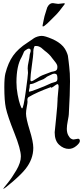

<svg xmlns="http://www.w3.org/2000/svg" viewBox="-20 -980 542 1236"><path d="M354.5 -955.1Q359.4 -955.1 373 -957Q386.7 -959 390.6 -959Q397.5 -959 397.5 -956.1L395.5 -952.1Q357.4 -900.4 337.9 -881.8Q333 -877 322.3 -866.2Q311.5 -855.5 302.7 -846.7Q293.9 -837.9 284.2 -828.6Q274.4 -819.3 267.1 -814.5Q259.8 -809.6 256.8 -809.6Q253.9 -809.6 253.9 -813.5Q253.9 -817.4 254.9 -820.3Q257.8 -834 260.7 -849.1Q263.7 -864.3 266.6 -876Q269.5 -887.7 274.4 -901.4Q276.4 -906.2 279.3 -917Q282.2 -927.7 284.2 -932.6Q286.1 -937.5 291 -943.8Q295.9 -950.2 302.7 -955.1Q310.5 -960 320.3 -960Q325.2 -960 336.4 -957.5Q347.7 -955.1 354.5 -955.1ZM168.9 -389.6Q174.8 -389.6 222.7 -407.7Q270.5 -425.8 311.5 -445.3Q315.4 -447.3 328.1 -450.2Q340.8 -453.1 345.2 -458Q349.6 -462.9 349.6 -473.6Q349.6 -499 341.8 -502.9Q335.9 -505.9 329.1 -505.9Q321.3 -505.9 306.6 -498Q292 -490.2 288.1 -489.3Q281.2 -486.3 271.5 -478Q261.7 -469.7 243.2 -463.9Q233.4 -460.9 213.9 -450.7Q194.3 -440.4 176.8 -438.5Q172.9 -438.5 171.9 -435.5Q170.9 -432.6 170.9 -426.8Q170.9 -420.9 170.9 -418.9Q170.9 -417 168.5 -406.7Q166 -396.5 166 -393.6Q166 -389.6 168.9 -389.6ZM194.3 -636.7Q194.3 -624 185.1 -558.1Q175.8 -492.2 175.8 -467.8Q175.8 -457 182.6 -457Q189.5 -457 215.3 -474.1Q241.2 -491.2 252 -495.1Q284.2 -506.8 305.7 -515.6Q309.6 -517.6 323.7 -520Q337.9 -522.5 343.8 -528.8Q349.6 -535.2 349.6 -548.8Q349.6 -558.6 344.7 -567.4Q339.8 -576.2 329.6 -588.4Q319.3 -600.6 315.4 -606.4Q299.8 -629.9 266.6 -654.3Q263.7 -656.2 255.9 -663.6Q248 -670.9 244.6 -673.3Q241.2 -675.8 233.9 -679.2Q226.6 -682.6 218.8 -683.6Q203.1 -685.5 201.2 -680.7Q194.3 -664.1 194.3 -647.5ZM122.1 -282.2Q130.9 -282.2 145.5 -388.7Q160.2 -495.1 160.2 -510.7Q160.2 -518.6 159.2 -526.4Q158.2 -534.2 158.2 -540Q158.2 -556.6 164.1 -583Q169.9 -609.4 170.9 -624Q170.9 -628.9 174.3 -638.7Q177.7 -648.4 177.7 -653.3Q177.7 -667 165 -667Q158.2 -667 143.6 -656.2Q136.7 -651.4 134.3 -646.5Q131.8 -641.6 128.4 -632.3Q125 -623 119.1 -612.3Q85.9 -555.7 85.9 -450.2Q85.9 -411.1 93.8 -369.6Q101.6 -328.1 109.9 -305.2Q118.2 -282.2 122.1 -282.2ZM0 236.3Q0 234.4 28.3 199.7Q56.6 165 85.4 115.7Q114.3 66.4 114.3 27.3Q114.3 -19.5 71.8 -125.5Q29.3 -231.4 17.6 -285.2Q7.8 -332 7.8 -418.9Q7.8 -479.5 14.6 -506.8Q32.2 -576.2 64.5 -621.6Q96.7 -667 156.2 -705.1Q164.1 -710 177.7 -719.7Q191.4 -729.5 199.7 -734.9Q208 -740.2 221.7 -744.6Q235.4 -749 249 -749Q269.5 -749 314.9 -729.5Q360.4 -710 386.7 -680.7Q399.4 -666 407.2 -648.4Q415 -630.9 417 -621.6Q418.9 -612.3 421.9 -584Q424.8 -555.7 425.8 -548.8Q430.7 -511.7 430.7 -456.1Q430.7 -379.9 422.9 -243.2Q422.9 -235.4 416.5 -203.1Q410.2 -170.9 410.2 -151.4Q410.2 -126 419.4 -108.9Q428.7 -91.8 438 -86.9Q447.3 -82 453.1 -82Q458 -82 468.3 -84.5Q478.5 -86.9 482.4 -86.9Q494.1 -86.9 494.1 -72.3Q494.1 -59.6 471.2 -40.5Q448.2 -21.5 422.9 -21.5Q389.6 -21.5 360.8 -47.9Q332 -74.2 332 -127.9Q332 -128.9 341.3 -219.7Q350.6 -310.5 350.6 -338.9V-345.7Q350.6 -356.4 354 -383.3Q357.4 -410.2 357.4 -419.9Q357.4 -438.5 349.6 -438.5Q345.7 -438.5 329.6 -426.8Q313.5 -415 309.6 -415Q308.6 -415 308.6 -417Q308.6 -418.9 306.6 -418.9Q217.8 -386.7 165 -355.5Q156.2 -350.6 156.2 -335.9Q156.2 -334 156.7 -330.1Q157.2 -326.2 157.2 -324.2Q157.2 -317.4 152.3 -291.5Q147.5 -265.6 147.5 -249Q147.5 -217.8 170.9 -142.6Q194.3 -67.4 194.3 -28.3Q194.3 44.9 143.6 108.4Q119.1 139.6 63.5 188Q7.8 236.3 0 236.3Z"/></svg>

Font: Isabella
Style: Medium
Weight: 500
Designer: John Stracke
Version: Version 001.202